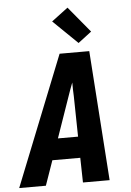

<svg xmlns="http://www.w3.org/2000/svg" viewBox="-76 -1036 739 1083"><g transform="rotate(-5 294.0 -495.0)"><path d="M-12 0 281 -735H449L500 0H349L346 -140H188L139 0ZM344 -260 340 -490Q339 -509 338.5 -528.5Q338 -548 338 -567Q330 -548 323.5 -528.5Q317 -509 310 -490L230 -260ZM393 -786 255 -920 348 -990 469 -844Z"/></g></svg>

Font: Iosevka Heavy Extended
Style: Italic
Weight: 900
Width: 7
Italic angle: -9°
Monospace: yes
Designer: Belleve Invis
Foundry: Belleve Invis
Version: Version 32.5.0; ttfautohint (v1.8.4)